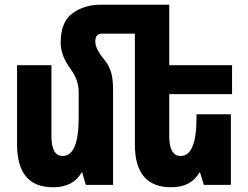

<svg xmlns="http://www.w3.org/2000/svg" viewBox="-20 -780 1048 810"><path d="M236 -600Q236 -544 280 -486Q312 -441 312 -391V-284Q312 -122 244 -122Q197 -122 197 -206V-505H52V-170Q52 10 204 10Q289 10 324 -52H327L342 0H457V-400Q457 -449 448 -477Q439 -505 421 -527Q382 -574 382 -604Q382 -638 409 -638H549V-170Q549 10 702 10Q786 10 821 -52H824L840 0H954V-298H809V-284Q809 -122 742 -122Q694 -122 694 -206V-383H959V-505H694V-760H401Q336 -760 286 -724Q236 -688 236 -600Z"/></svg>

Font: Noto Sans Armenian ExtraCondensed Extra
Style: Regular
Weight: 800
Width: 3
Designer: Monotype Design Team
Foundry: Monotype Imaging Inc.
Version: Version 1.901